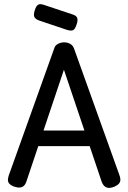

<svg xmlns="http://www.w3.org/2000/svg" viewBox="-20 -892 618 925"><path d="M554 -52Q560 -37 560 -26.5Q560 -16 553.5 -8Q547 0 532 7Q508 17 493 11Q478 5 470 -16L288 -556L107 -17Q100 4 85 9.5Q70 15 45 6Q29 -1 23 -9.5Q17 -18 18.5 -30.5Q20 -43 27 -60L242 -661Q246 -674 260 -681Q274 -688 289 -688Q299 -688 308.5 -685Q318 -682 325 -676Q332 -670 336 -660ZM130 -188 164 -263H411L444 -188ZM303 -748 169 -793Q150 -800 145.5 -810.5Q141 -821 147 -841Q154 -864 164 -869.5Q174 -875 193 -868L328 -823Q348 -817 352 -805.5Q356 -794 349 -774Q342 -752 332.5 -747Q323 -742 303 -748Z"/></svg>

Font: Fredoka SemiCondensed
Style: Regular
Weight: 400
Width: 4
Designer: Ben Nathan
Foundry: Milena B. Brandão, Ben Nathan
Version: Version 2.001